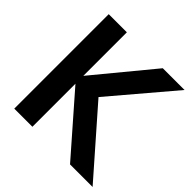

<svg xmlns="http://www.w3.org/2000/svg" viewBox="-192 -914 1078 1078"><g transform="rotate(45 347.5 -375.0)"><path d="M72.8 0V-750H216.8V-404.3L502 -750H674.8L361.3 -380.4L694.8 0H515.6L216.8 -341.8V0Z"/></g></svg>

Font: Manrope3 ExtraBold
Style: Bold
Weight: 800
Width: 4
Designer: Mikhail Sharanda
Foundry: Mikhail Sharanda
Version: Version 3.000;PS 003.000;hotconv 1.0.88;makeotf.lib2.5.64775